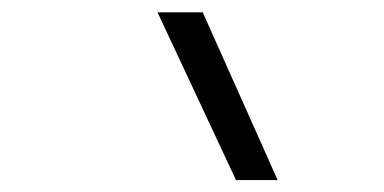

<svg xmlns="http://www.w3.org/2000/svg" viewBox="-20 -815 626 313"><path d="M364.7 -521.5 236.8 -794.9H310.5L432.6 -521.5Z"/></svg>

Font: Cascadia Code PL Light
Style: Italic
Weight: 300
Italic angle: -10°
Monospace: yes
Designer: Aaron Bell
Foundry: Saja Typeworks
Version: Version 2404.023; ttfautohint (v1.8.4)